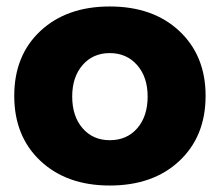

<svg xmlns="http://www.w3.org/2000/svg" viewBox="-20 -567 678 593"><path d="M319 -547Q453 -547 534 -471Q615 -395 615 -271Q615 -146 534 -70Q453 6 319 6Q186 6 105 -70Q24 -146 24 -271Q24 -396 105 -471.5Q186 -547 319 -547ZM203 -269Q203 -208 235 -171Q267 -134 319 -134Q372 -134 404 -171Q436 -208 436 -269Q436 -329 403.5 -366Q371 -403 319 -403Q267 -403 235 -366Q203 -329 203 -269Z"/></svg>

Font: Montserrat arm
Style: Bold
Weight: 700
Designer: Julieta Ulanovsky
Foundry: Julieta Ulanovsky
Version: Version 6.000;PS 006.000;hotconv 1.0.88;makeotf.lib2.5.64775